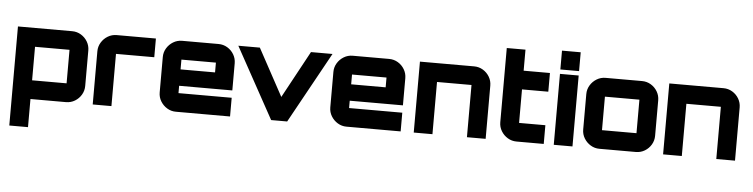

<svg xmlns="http://www.w3.org/2000/svg" viewBox="-54 -1052 6130 1564"><g transform="rotate(5 3011.0 -270.0)"><path d="M54 230V-580H497Q537 -580 570 -560Q603 -540 622.5 -507Q642 -474 642 -435V-145Q642 -106 622.5 -73Q603 -40 570 -20Q537 0 497 0H207V230ZM207 -153H489Q489 -153 489 -153Q489 -153 489 -153V-427Q489 -427 489 -427Q489 -427 489 -427H207Q207 -427 207 -427Q207 -427 207 -427V-153Q207 -153 207 -153Q207 -153 207 -153Z M716 0V-435Q716 -474 736 -507Q756 -540 789 -560Q822 -580 862 -580H1182V-427H869Q869 -427 869 -427Q869 -427 869 -427V0Z M1396 0Q1357 0 1324 -20Q1291 -40 1271 -73Q1251 -106 1251 -145V-435Q1251 -474 1271 -507Q1291 -540 1324 -560Q1357 -580 1396 -580H1694Q1734 -580 1767 -560Q1800 -540 1819.5 -507Q1839 -474 1839 -435V-213H1404V-153Q1404 -153 1404 -153Q1404 -153 1404 -153H1839V0H1396ZM1404 -347H1686V-427Q1686 -427 1686 -427Q1686 -427 1686 -427H1404Q1404 -427 1404 -427Q1404 -427 1404 -427Z M2175 0 1856 -580H2032L2241 -195L2450 -580H2626L2306 0Z M2791 0Q2752 0 2719 -20Q2686 -40 2666 -73Q2646 -106 2646 -145V-435Q2646 -474 2666 -507Q2686 -540 2719 -560Q2752 -580 2791 -580H3089Q3129 -580 3162 -560Q3195 -540 3214.5 -507Q3234 -474 3234 -435V-213H2799V-153Q2799 -153 2799 -153Q2799 -153 2799 -153H3234V0H2791ZM2799 -347H3081V-427Q3081 -427 3081 -427Q3081 -427 3081 -427H2799Q2799 -427 2799 -427Q2799 -427 2799 -427Z M3341 0V-580H3784Q3824 -580 3857 -560Q3890 -540 3909.5 -507Q3929 -474 3929 -435V0H3776V-427Q3776 -427 3776 -427Q3776 -427 3776 -427H3494Q3494 -427 3494 -427Q3494 -427 3494 -427V0Z M4182 0Q4142 0 4109 -20Q4076 -40 4056 -73Q4036 -106 4036 -145V-752H4189V-580H4404V-427H4189V-153Q4189 -153 4189 -153Q4189 -153 4189 -153H4404V0H4182Z M4486 0V-580H4639V0ZM4486 -616V-770H4639V-616Z M4859 0Q4820 0 4787 -20Q4754 -40 4734 -73Q4714 -106 4714 -145V-435Q4714 -474 4734 -507Q4754 -540 4787 -560Q4820 -580 4859 -580H5157Q5197 -580 5230 -560Q5263 -540 5282.5 -507Q5302 -474 5302 -435V-145Q5302 -106 5282.5 -73Q5263 -40 5230 -20Q5197 0 5157 0H4859ZM4867 -153H5149Q5149 -153 5149 -153Q5149 -153 5149 -153V-427Q5149 -427 5149 -427Q5149 -427 5149 -427H4867Q4867 -427 4867 -427Q4867 -427 4867 -427V-153Q4867 -153 4867 -153Q4867 -153 4867 -153Z M5380 0V-580H5823Q5863 -580 5896 -560Q5929 -540 5948.5 -507Q5968 -474 5968 -435V0H5815V-427Q5815 -427 5815 -427Q5815 -427 5815 -427H5533Q5533 -427 5533 -427Q5533 -427 5533 -427V0Z"/></g></svg>

Font: Orbitron Black
Style: Regular
Weight: 900
Designer: Matt McInerney
Foundry: The League of Moveable Type
Version: Version 2.001